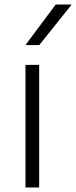

<svg xmlns="http://www.w3.org/2000/svg" viewBox="-20 -828 336 848"><path d="M92.5 0V-541.5H153V0ZM92.5 -629 226 -808H296.5L153.5 -629Z"/></svg>

Font: Encode Sans Expanded Light
Style: Regular
Weight: 300
Width: 7
Designer: Multiple Designers
Foundry: Impallari Type
Version: Version 3.000; ttfautohint (v1.8.3) -l 8 -r 50 -G 200 -x 14 